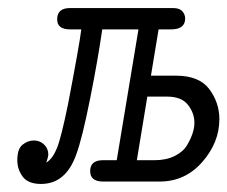

<svg xmlns="http://www.w3.org/2000/svg" viewBox="-20 -451 565 477"><path d="M23 -53Q23 -81 36 -91.5Q49 -102 64 -102Q79 -102 89.5 -92Q100 -82 100 -67Q100 -62 95 -47Q111 -57 121.5 -83Q132 -109 149 -192Q177 -338 182 -378H154Q122 -378 122 -403Q122 -431 154 -431H410Q426 -431 433 -423Q440 -415 440 -405Q440 -378 405 -378H374L355 -263H417Q475 -263 500 -229.5Q525 -196 525 -155Q525 -97 482.5 -48.5Q440 0 377 0H236Q204 0 204 -26Q204 -53 236 -53H270L324 -378H234Q224 -307 204 -206.5Q184 -106 169 -66Q143 6 82 6Q50 6 36.5 -12Q23 -30 23 -53ZM320 -53H364Q393 -53 414 -63.5Q435 -74 444.5 -90Q454 -106 458.5 -120Q463 -134 463 -146Q463 -170 447 -190.5Q431 -211 395 -211H346Z"/></svg>

Font: CMU Typewriter Text
Style: LightOblique
Weight: 200
Italic angle: -9.46001°
Version: Version 0.7.0